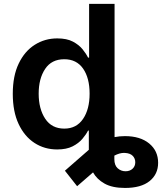

<svg xmlns="http://www.w3.org/2000/svg" viewBox="-20 -747 821 972"><path d="M612.9 204.5Q548.7 204.5 509.4 182.5Q470.2 160.5 451 125.7L370.4 195.7L308.6 117.2L429.7 11.4V-85.9H425.8Q415.8 -66.1 397 -43.9Q378.2 -21.7 347.3 -6Q316.4 9.6 269.5 9.6Q205.3 9.6 154.5 -23.4Q103.7 -56.5 74.2 -119.3Q44.7 -182.2 44.7 -272Q44.7 -362.9 74.8 -425.4Q104.8 -487.9 155.9 -520.2Q207 -552.6 269.9 -552.6Q318.2 -552.6 348.9 -536.4Q379.6 -520.2 397.9 -497.7Q416.2 -475.1 425.8 -455.3H431.1V-727.3H560V-52.9Q585.6 -57.9 612.2 -57.9Q690 -57.9 735.3 -20.6Q780.5 16.7 780.5 77.1Q780.5 134.9 737.4 169.7Q694.2 204.5 612.9 204.5ZM305.4 -95.9Q366.8 -95.9 400.2 -144.7Q433.6 -193.5 433.6 -272.7Q433.6 -352.3 400.6 -399.7Q367.5 -447.1 305.4 -447.1Q241.1 -447.1 208.5 -398.1Q175.8 -349.1 175.8 -272.7Q175.8 -196 208.8 -146Q241.8 -95.9 305.4 -95.9ZM615.4 120Q637.4 120 651.1 107.2Q664.8 94.5 664.8 74.6Q664.8 55.4 652 42.1Q639.2 28.8 613.6 27.3L607.6 27Q585.6 27 558.9 40.8V58.9Q558.9 89.8 575.8 104.9Q592.7 120 615.4 120Z"/></svg>

Font: Linik Sans SemiBold
Style: Regular
Weight: 600
Designer: Rasmus Andersson (font), Cristiano Sobral (main changes)
Foundry: rsms
Version: Version 3.018;June 1, 2022;FontCreator 14.0.0.2814 64-bit; t